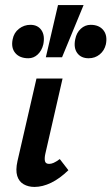

<svg xmlns="http://www.w3.org/2000/svg" viewBox="-20 -731 440 758"><path d="M116 7Q92 7 73.5 -3.5Q55 -14 48 -36.5Q41 -59 49 -95L124 -421H227L159 -124Q155 -106 157.5 -95Q160 -84 174 -84Q182 -84 191.5 -88Q201 -92 216 -103L250 -59Q216 -26 182 -9.5Q148 7 116 7ZM161 -505 209 -711H310L225 -505ZM92 -501Q58 -501 40.5 -521.5Q23 -542 30 -576Q35 -602 55 -617.5Q75 -633 100 -633Q129 -633 143.5 -612Q158 -591 151 -556Q145 -531 129 -516Q113 -501 92 -501ZM330 -501Q300 -501 285 -521.5Q270 -542 277 -576Q282 -602 299 -617.5Q316 -633 338 -633Q371 -633 388 -612Q405 -591 398 -556Q392 -531 373.5 -516Q355 -501 330 -501Z"/></svg>

Font: Ysabeau Infant
Style: Bold Italic
Weight: 700
Italic angle: -12°
Designer: Christian Thalmann (Catharsis Fonts)
Version: Version 2.001;gftools[0.9.30]; featfreeze: ss01,ss02,lnum